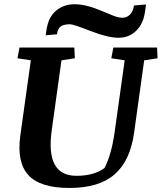

<svg xmlns="http://www.w3.org/2000/svg" viewBox="-20 -888 773 918"><path d="M77.1 -239.7 127.4 -599.6 63.5 -609.4 73.2 -660.6H335.4L337.9 -609.4L273.9 -599.6L227.5 -266.6Q196.3 -47.4 345.2 -47.4Q429.2 -47.4 479.5 -84.5Q512.7 -147.9 527.8 -254.4L576.2 -599.6L512.2 -609.4L522 -660.6H731L733.4 -609.4L669.4 -599.6L621.1 -252.9Q602.5 -119.1 527.8 -54.2Q453.1 10.7 312.5 10.7Q171.9 10.7 115.7 -50.8Q59.6 -112.3 77.1 -239.7ZM620.6 -861.8 678.2 -866.7 673.3 -831.5Q665 -773.4 630.4 -740.2Q595.7 -707 545.9 -707.5Q496.1 -707.5 413.1 -739.7Q330.6 -772 314.9 -772Q285.2 -772 270.5 -761.7Q255.9 -751.5 252.4 -724.1L198.7 -719.2L202.1 -743.7Q210.9 -805.7 248 -836.9Q285.2 -868.2 338.4 -867.7Q391.6 -867.7 467.3 -835.4Q496.1 -823.2 520.5 -813.5Q543.9 -803.7 564.5 -803.2Q585 -802.7 600.6 -817.4Q616.2 -832 620.6 -861.8Z"/></svg>

Font: NoticiaText-BoldItalic
Style: Bold Italic
Weight: 700
Italic angle: -8°
Designer: JM Sole
Foundry: JM Sole
Version: Version 1.003